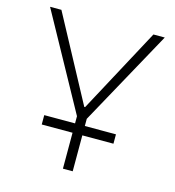

<svg xmlns="http://www.w3.org/2000/svg" viewBox="-104 -782 794 870"><g transform="rotate(15 293.0 -346.5)"><path d="M125.5 -168.5V-212.4H270V-246.1L23.9 -693.4H77.1L291 -295.4H294.9L508.8 -693.4H562L315.9 -246.1V-212.4H461.9V-168.5H315.9V0H270V-168.5Z"/></g></svg>

Font: Cascadia Code NF ExtraLight
Style: Regular
Weight: 200
Monospace: yes
Designer: Aaron Bell
Foundry: Saja Typeworks
Version: Version 2404.023; ttfautohint (v1.8.4)